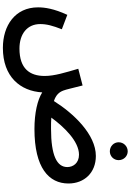

<svg xmlns="http://www.w3.org/2000/svg" viewBox="193 -867 906 1332"><g transform="rotate(90 646.0 -201.0)"><path d="M1030 -510C1064 -510 1091 -537 1091 -571C1091 -606 1064 -634 1030 -634C995 -634 967 -606 967 -571C967 -537 995 -510 1030 -510ZM312 232C512 232 612 112 621 -41C673 -8 764 13 875 13C1145 13 1253 -87 1253 -223C1253 -333 1178 -413 1062 -413C913 -413 767 -259 681 -122C639 -136 619 -158 608 -188C600 -209 593 -244 573 -321L457 -291C483 -202 507 -126 507 -58C507 46 456 117 317 117C215 117 147 63 147 -27C147 -72 158 -113 183 -177L83 -215C40 -122 31 -58 31 -12C31 148 158 232 312 232ZM1053 -296C1112 -296 1139 -255 1139 -215C1139 -143 1060 -102 873 -102C844 -102 819 -102 796 -104C860 -192 960 -296 1053 -296Z"/></g></svg>

Font: Noto Sans Arabic SemCond SemBd
Style: Regular
Weight: 600
Width: 4
Designer: Monotype Design Team, Nadine Chahine, Nizar Qandah and Khaled Hosny
Foundry: Monotype Imaging Inc.
Version: Version 2.012